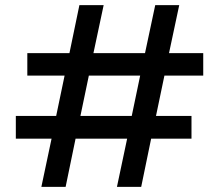

<svg xmlns="http://www.w3.org/2000/svg" viewBox="-20 -732 861 752"><path d="M142 0 182 -189H42V-278H200L233 -436H87V-524H252L291 -712H386L346 -524H548L588 -712H682L642 -524H776V-436H624L591 -278H730V-189H572L533 0H438L478 -189H276L237 0ZM295 -278H496L529 -436H328Z"/></svg>

Font: DM Sans Medium
Style: Regular
Weight: 500
Designer: Colophon Foundry, Jonny Pinhorn
Foundry: Colophon Foundry
Version: Version 4.004; ttfautohint (v1.8.4.7-5d5b)